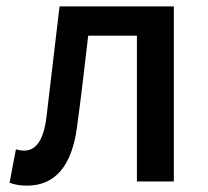

<svg xmlns="http://www.w3.org/2000/svg" viewBox="-20 -570 652 603"><path d="M65 13C154 13 206 -50 222 -172C235 -267 246 -364 257 -458H410V0H526V-550H167C153 -434 140 -318 126 -203C117 -128 92 -97 56 -97C46 -97 38 -99 30 -101L10 4C27 10 43 13 65 13Z"/></svg>

Font: Noto Sans T Chinese Medium
Style: Regular
Weight: 500
Designer: Ryoko NISHIZUKA (kana & ideographs); Paul D. Hunt (Latin, Greek & Cyrillic); Wenlong ZHANG (bopomofo); Sandoll Communica
Foundry: Adobe Systems Incorporated
Version: Version 1.000;PS 1;hotconv 1.0.78;makeotf.lib2.5.61930